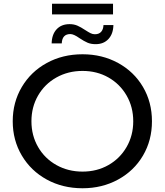

<svg xmlns="http://www.w3.org/2000/svg" viewBox="-20 -998 880 1026"><path d="M48 -350Q48 -451 96.5 -533Q145 -615 230 -661.5Q315 -708 421 -708Q526 -708 611 -661.5Q696 -615 744 -533.5Q792 -452 792 -350Q792 -248 744 -166.5Q696 -85 611 -38.5Q526 8 421 8Q315 8 230 -38.5Q145 -85 96.5 -167Q48 -249 48 -350ZM692 -350Q692 -426 656.5 -487.5Q621 -549 559.5 -584Q498 -619 421 -619Q344 -619 281.5 -584Q219 -549 183.5 -487.5Q148 -426 148 -350Q148 -274 183.5 -212.5Q219 -151 281.5 -116Q344 -81 421 -81Q498 -81 559.5 -116Q621 -151 656.5 -212.5Q692 -274 692 -350ZM405 -794Q374 -816 356 -816Q312 -816 310 -766H256Q257 -814 282.5 -841.5Q308 -869 352 -869Q375 -869 393.5 -861Q412 -853 436 -837Q453 -826 464 -820.5Q475 -815 487 -815Q509 -815 520.5 -828Q532 -841 533 -864H586Q585 -817 559.5 -789.5Q534 -762 491 -762Q466 -762 447.5 -770Q429 -778 405 -794ZM258 -978H584V-921H258Z"/></svg>

Font: Montserrat Alternates Medium
Style: Regular
Weight: 500
Designer: Julieta Ulanovsky
Foundry: Julieta Ulanovsky
Version: Version 7.200